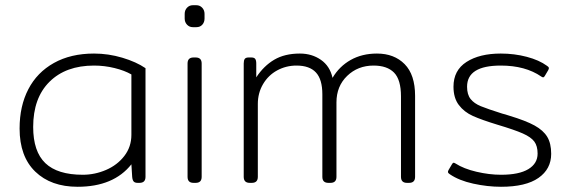

<svg xmlns="http://www.w3.org/2000/svg" viewBox="-20 -700 2185 735"><path d="M55 -208Q55 -294 88.5 -358.5Q122 -423 186.5 -459Q251 -495 340 -495Q395 -495 448.5 -479Q502 -463 537 -439V-23Q537 0 514 0H507Q496 0 491.5 -5.5Q487 -11 486 -23L483 -71Q415 15 277 15Q175 15 115 -43Q55 -101 55 -208ZM483 -184V-415Q457 -430 418.5 -439.5Q380 -449 340 -449Q232 -449 169.5 -387Q107 -325 107 -214Q107 -120 153.5 -75.5Q200 -31 297 -31Q343 -31 386 -49.5Q429 -68 456 -103Q483 -138 483 -184Z M687 -629V-647Q687 -661 696 -670.5Q705 -680 718 -680H732Q745 -680 754 -670.5Q763 -661 763 -647V-629Q763 -615 754.5 -605.5Q746 -596 732 -596H718Q705 -596 696 -605.5Q687 -615 687 -629ZM698 -23V-457Q698 -480 721 -480H729Q752 -480 752 -457V-23Q752 0 729 0H721Q698 0 698 -23Z M913 -23V-457Q913 -469 917 -474.5Q921 -480 932 -480H942Q953 -480 957 -474.5Q961 -469 961 -457V-404Q990 -448 1030 -471.5Q1070 -495 1128 -495Q1174 -495 1208.5 -471Q1243 -447 1253 -402Q1279 -446 1322.5 -470.5Q1366 -495 1423 -495Q1489 -495 1529 -454.5Q1569 -414 1569 -333V-23Q1569 0 1546 0H1538Q1515 0 1515 -23V-331Q1515 -395 1488.5 -422Q1462 -449 1410 -449Q1350 -449 1309 -409.5Q1268 -370 1268 -308V-23Q1268 0 1245 0H1237Q1214 0 1214 -23V-339Q1214 -396 1189.5 -422.5Q1165 -449 1115 -449Q1075 -449 1041 -430.5Q1007 -412 987 -378Q967 -344 967 -302V-23Q967 0 944 0H936Q913 0 913 -23Z M1702 -33Q1696 -37 1695 -40Q1694 -43 1697 -49L1710 -71Q1713 -77 1717 -77Q1719 -77 1724 -74Q1755 -54 1804 -42.5Q1853 -31 1898 -31Q1967 -31 2002.5 -52.5Q2038 -74 2038 -112Q2038 -141 2025.5 -158Q2013 -175 1981.5 -189Q1950 -203 1883 -223Q1824 -241 1790.5 -256Q1757 -271 1736.5 -298Q1716 -325 1716 -368Q1716 -431 1766 -463Q1816 -495 1897 -495Q1949 -495 1996.5 -482.5Q2044 -470 2074 -448Q2080 -444 2081 -441Q2082 -438 2079 -432L2066 -410Q2063 -404 2059 -404Q2056 -404 2052 -407Q1991 -449 1897 -449Q1768 -449 1768 -368Q1768 -338 1781.5 -321Q1795 -304 1820.5 -293.5Q1846 -283 1903 -265Q1912 -263 1930 -257Q1993 -238 2026.5 -219.5Q2060 -201 2075 -176Q2090 -151 2090 -111Q2090 -53 2041.5 -19Q1993 15 1898 15Q1846 15 1791.5 3Q1737 -9 1702 -33Z"/></svg>

Font: Mitr ExtraLight
Style: Regular
Weight: 250
Designer: Thanarat Vachiruckul
Foundry: Cadson Demak Co.,Ltd.
Version: Version 1.000